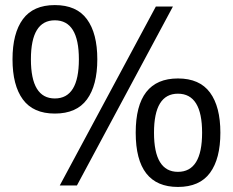

<svg xmlns="http://www.w3.org/2000/svg" viewBox="-20 -738 927 764"><path d="M198.2 -286.1Q112.3 -286.1 71 -342.3Q29.8 -398.4 29.8 -502Q29.8 -605.5 71 -661.6Q112.3 -717.8 198.2 -717.8Q284.7 -717.8 325.9 -661.6Q367.2 -605.5 367.2 -502Q367.2 -398.4 325.9 -342.3Q284.7 -286.1 198.2 -286.1ZM198.2 -346.2Q293.9 -346.2 293.9 -502Q293.9 -657.2 198.2 -657.2Q103 -657.2 103 -502Q103 -346.2 198.2 -346.2ZM286.1 0H217.8L600.1 -711.9H668ZM688 5.9Q520 5.9 520 -210Q520 -425.8 688 -425.8Q774.4 -425.8 815.7 -369.6Q856.9 -313.5 856.9 -210Q856.9 -106.4 815.7 -50.3Q774.4 5.9 688 5.9ZM688 -54.2Q784.2 -54.2 784.2 -210Q784.2 -365.2 688 -365.2Q592.8 -365.2 592.8 -210Q592.8 -54.2 688 -54.2Z"/></svg>

Font: Creato Display Medium
Style: Regular
Weight: 500
Version: Version 1.000